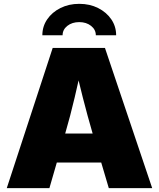

<svg xmlns="http://www.w3.org/2000/svg" viewBox="-20 -976 825 996"><path d="M15.1 0 253.4 -727.5H524.4L769.5 0H544.4L460.9 -282.2Q434.1 -374 409.7 -469.7Q385.3 -565.4 363.3 -663.1H411.6Q389.6 -565.4 367.2 -469.7Q344.7 -374 317.9 -282.2L236.3 0ZM192.4 -132.8V-283.2H592.8V-132.8ZM391.1 -956.1Q445.8 -956.1 489 -934.3Q532.2 -912.6 557.4 -875.7Q582.5 -838.9 582.5 -793H477.1Q477.1 -822.3 452.4 -841.8Q427.7 -861.3 391.1 -861.3Q354 -861.3 329.3 -841.8Q304.7 -822.3 304.7 -793H199.7Q199.7 -838.9 224.9 -875.7Q250 -912.6 293.5 -934.3Q336.9 -956.1 391.1 -956.1Z"/></svg>

Font: Inter 20pt Black
Style: Regular
Weight: 900
Version: Version 4.001;git-66647c0bb